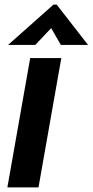

<svg xmlns="http://www.w3.org/2000/svg" viewBox="-20 -813 402 833"><path d="M147 0H12L111 -561H246ZM133 -618H15L212 -793H226L362 -618H244L202 -691Z"/></svg>

Font: Open Sauce One
Style: Bold Italic
Weight: 700
Italic angle: -10°
Designer: Alfredo Marco Pradil
Foundry: Creative Sauce Fz LLC
Version: Version 1.477